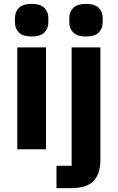

<svg xmlns="http://www.w3.org/2000/svg" viewBox="-20 -769 606 989"><path d="M143 -581Q98 -581 77.5 -601.5Q57 -622 57 -654V-676Q57 -708 77.5 -728.5Q98 -749 143 -749Q188 -749 208.5 -728.5Q229 -708 229 -676V-654Q229 -622 208.5 -601.5Q188 -581 143 -581ZM69 -525H217V0H69ZM349 -525H497V56Q497 126 462 163Q427 200 349 200H271V85H349ZM423 -581Q378 -581 357.5 -601.5Q337 -622 337 -654V-676Q337 -708 357.5 -728.5Q378 -749 423 -749Q468 -749 488.5 -728.5Q509 -708 509 -676V-654Q509 -622 488.5 -601.5Q468 -581 423 -581Z"/></svg>

Font: IBM Plex Sans Devanagari
Style: Bold
Weight: 700
Designer: Mike Abbink, Paul van der Laan, Pieter van Rosmalen, Erin McLaughlin
Foundry: Bold Monday
Version: Version 1.1